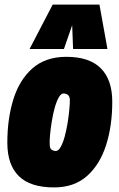

<svg xmlns="http://www.w3.org/2000/svg" viewBox="-20 -809 520 838"><path d="M216 9Q112 9 62 -40.5Q12 -90 12 -186Q12 -291 38.5 -376Q65 -461 122 -511Q179 -561 270 -561Q370 -561 420 -511Q470 -461 470 -365Q470 -260 443 -175.5Q416 -91 360 -41Q304 9 216 9ZM224 -150Q235 -150 245 -168Q255 -186 262.5 -213.5Q270 -241 275 -272Q280 -303 282.5 -330Q285 -357 285 -373Q284 -390 275.5 -395.5Q267 -401 257 -401Q246 -401 236 -383Q226 -365 218.5 -337.5Q211 -310 206 -279Q201 -248 198.5 -221Q196 -194 197 -178Q197 -161 205.5 -155.5Q214 -150 224 -150ZM109 -595 210 -789H414L449 -595H299L295 -699L259 -595Z"/></svg>

Font: Georama SemiCondensed Black
Style: Italic
Weight: 900
Width: 4
Italic angle: -9°
Designer: Jean-Baptiste Levee
Foundry: Production Type
Version: Version 1.000